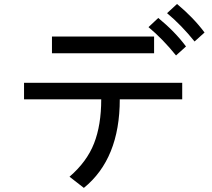

<svg xmlns="http://www.w3.org/2000/svg" viewBox="-20 -875 1040 940"><path d="M234.4 -614.3V-696.3H734.4V-614.3ZM97.7 -388.7V-469.7H872.1V-388.7H566.4Q566.4 -97.7 390.6 44.9L320.3 -9.8Q405.3 -83 440.4 -172.9Q475.6 -262.7 475.6 -388.7ZM797.9 -810.5 846.7 -855.5Q926.8 -789.1 981.4 -715.8L932.6 -671.9Q868.2 -752 797.9 -810.5ZM707 -742.2 754.9 -787.1Q837.9 -718.8 890.6 -647.5L841.8 -603.5Q777.3 -683.6 707 -742.2Z"/></svg>

Font: Gothic A1 Medium
Style: Regular
Weight: 500
Designer: HanYang I&C Co.,Ltd.
Foundry: HanYang I&C Co.,Ltd.
Version: Version 2.50